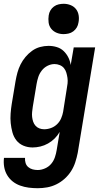

<svg xmlns="http://www.w3.org/2000/svg" viewBox="-31 -770 551 1013"><path d="M168 223Q144 223 120.5 220Q97 217 75 209Q53 201 35.5 187Q18 173 6.5 153.5Q-5 134 -9 110.5Q-13 87 -10 63H101Q100 77 104 90Q108 103 118 111.5Q128 120 141 123.5Q154 127 168 127Q187 127 206.5 118.5Q226 110 239 94.5Q252 79 258.5 60Q265 41 268 22L284 -74Q273 -55 257.5 -39.5Q242 -24 222.5 -13Q203 -2 182 3Q161 8 141 8Q115 8 92.5 -1.5Q70 -11 55.5 -29.5Q41 -48 34.5 -72Q28 -96 25.5 -120.5Q23 -145 25 -171Q27 -197 31 -222L51 -342Q55 -365 61 -387Q67 -409 77.5 -430Q88 -451 103.5 -469.5Q119 -488 138.5 -502Q158 -516 180.5 -522Q203 -528 225 -528Q248 -528 269 -521.5Q290 -515 305 -500.5Q320 -486 329.5 -467Q339 -448 342 -427L358 -520H471L379 37Q374 62 366 86.5Q358 111 344 133Q330 155 310 173Q290 191 266.5 202.5Q243 214 218 218.5Q193 223 168 223ZM202 -88Q220 -88 238 -94.5Q256 -101 270 -114.5Q284 -128 291.5 -145.5Q299 -163 302 -180L321 -300Q324 -315 325.5 -330Q327 -345 325 -359Q323 -373 319 -386.5Q315 -400 306.5 -410.5Q298 -421 284.5 -426.5Q271 -432 257 -432Q238 -432 220 -423Q202 -414 189.5 -398Q177 -382 171 -363.5Q165 -345 162 -327L142 -207Q140 -193 138.5 -179.5Q137 -166 138.5 -153Q140 -140 144 -128Q148 -116 156.5 -106.5Q165 -97 177 -92.5Q189 -88 202 -88ZM304 -590Q285 -590 268 -597Q251 -604 239.5 -618Q228 -632 225.5 -651Q223 -670 226 -689Q228 -703 235 -715Q242 -727 253.5 -735.5Q265 -744 278.5 -747Q292 -750 305 -750Q324 -750 341.5 -743Q359 -736 370 -722Q381 -708 384 -689Q387 -670 383 -651Q381 -637 374 -625Q367 -613 355.5 -604.5Q344 -596 330.5 -593Q317 -590 304 -590Z"/></svg>

Font: Iosevka Curly
Style: Bold Italic
Weight: 700
Italic angle: -9°
Monospace: yes
Designer: Belleve Invis
Foundry: Belleve Invis
Version: Version 22.1.2; ttfautohint (v1.8.4)